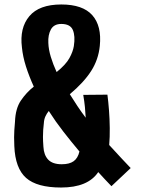

<svg xmlns="http://www.w3.org/2000/svg" viewBox="-20 -829 647 858"><path d="M253 9Q145 9 96.5 -34Q48 -77 44 -176Q43 -200 43 -215.5Q43 -231 44 -246.5Q45 -262 47 -285Q49 -344 73.5 -380Q98 -416 131 -442Q110 -488 96 -532Q82 -576 78 -617Q67 -704 111 -756.5Q155 -809 254 -809Q350 -809 392.5 -761Q435 -713 426 -624Q420 -563 387.5 -512Q355 -461 292 -408Q308 -382 326 -355Q344 -328 363 -303Q362 -325 359.5 -350.5Q357 -376 352 -405L460 -406Q464 -376 467 -337Q470 -298 470.5 -257Q471 -216 468 -181Q497 -149 521.5 -123Q546 -97 564 -78L478 3Q448 -28 419 -60Q373 9 253 9ZM233 -507Q274 -540 290 -569Q306 -598 310 -623Q317 -668 305.5 -695Q294 -722 254 -722Q221 -722 207.5 -697.5Q194 -673 196 -637Q197 -608 207 -575Q217 -542 233 -507ZM256 -95Q290 -95 309 -108.5Q328 -122 335 -152Q298 -196 263 -241Q228 -286 198 -333Q189 -322 183 -309Q177 -296 176 -279Q174 -262 173 -248Q172 -234 172 -217Q172 -200 174 -173Q176 -136 195.5 -115.5Q215 -95 256 -95Z"/></svg>

Font: Big Shoulders Text ExtraBold
Style: Regular
Weight: 800
Designer: Patric King
Foundry: XO Type Co
Version: Version 1.000; ttfautohint (v1.8.2)